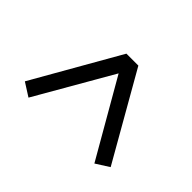

<svg xmlns="http://www.w3.org/2000/svg" viewBox="-122 -627 750 750"><g transform="rotate(-45 253.0 -252.0)"><path d="M97 -15 62 -70 378 -252 62 -434 97 -489 454 -285V-219Z"/></g></svg>

Font: Lexend Deca Light
Style: Regular
Weight: 300
Designer: Bonnie Shaver-Troup, Thomas Jockin
Foundry: Lexend
Version: Version 1.008; ttfautohint (v1.8.4.7-5d5b)